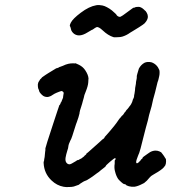

<svg xmlns="http://www.w3.org/2000/svg" viewBox="-20 -706 686 770"><path d="M588 -456Q610 -448 619 -425Q620 -422 620 -414.5Q620 -407 618.5 -400.5Q617 -394 615.5 -387.5Q614 -381 612 -377Q609 -366 602 -336Q599 -323 594 -307Q592 -298 588 -280Q586 -275 584 -266Q582 -257 578 -245Q575 -233 573 -223Q566 -199 555 -155Q541 -98 539 -95Q538 -93 538 -92Q538 -91 538 -92L535 -85Q534 -83 532 -77Q526 -62 526 -57Q526 -49 532 -52Q533 -52 535 -54Q537 -56 538.5 -57.5Q540 -59 540 -59L542 -61Q545 -64 545 -65Q545 -66 548 -68Q553 -72 552 -73Q551 -74 557 -78.5Q563 -83 571 -88.5Q579 -94 582 -96Q593 -102 604 -102Q612 -102 619 -99Q628 -95 628 -93Q628 -93 632 -88Q639 -79 642 -73Q644 -70 644 -70Q646 -70 646 -59Q646 -50 643 -43L637 -35Q637 -35 632 -30Q625 -24 614 -17Q607 -13 603 -10.5Q599 -8 593 -4.5Q587 -1 586 0Q585 1 580 6Q569 20 558 28Q552 31 550 32Q533 41 519 43Q509 44 497 41Q494 40 491.5 39Q489 38 487 37Q485 36 485.5 35.5Q486 35 484 34Q482 33 480 32.5Q478 32 477 32Q475 32 467 25Q459 18 454 12Q446 0 442 -16Q437 -32 440 -50Q440 -55 440 -59Q440 -63 441 -64Q443 -65 443.5 -68Q444 -71 442 -72Q438 -72 421 -57Q417 -53 412 -49Q404 -42 404 -40Q404 -38 393 -30Q392 -29 388.5 -26.5Q385 -24 384 -23Q380 -19 376.5 -16.5Q373 -14 368.5 -11Q364 -8 360.5 -5Q357 -2 351 2Q345 6 340.5 9Q336 12 334 13Q330 16 325 18Q315 21 301 31Q298 34 296 35Q289 38 276 42Q268 44 257 44Q245 45 235 43Q208 38 187 18Q157 -10 155 -52Q155 -58 155 -58Q157 -58 157 -65Q157 -68 157.5 -68Q158 -68 158 -71Q158 -74 159 -76Q160 -82 161 -97Q161 -100 162 -104V-110V-111Q162 -115 195 -215Q202 -236 210 -260.5Q218 -285 218.5 -285.5Q219 -286 219 -285Q220 -284 223 -292Q224 -296 224.5 -295.5Q225 -295 226.5 -298.5Q228 -302 229 -305Q234 -315 233 -318Q233 -318 233.5 -320Q234 -322 234 -324.5Q234 -327 235 -330Q237 -336 230 -340Q226 -342 223 -340Q221 -339 217 -338Q213 -337 207 -334Q201 -331 198.5 -330Q196 -329 192 -326Q184 -320 176 -318Q165 -315 154 -321Q148 -325 143 -331Q137 -338 137 -341Q137 -342 136 -345Q132 -352 132 -359Q131 -368 133 -373Q134 -374 133.5 -374.5Q133 -375 134.5 -377Q136 -379 136 -379.5Q136 -380 138 -382.5Q140 -385 140 -386Q140 -387 144 -390.5Q148 -394 148 -395Q147 -395 148 -395.5Q149 -396 151 -397.5Q153 -399 156 -401Q159 -403 164 -406.5Q169 -410 175 -413.5Q181 -417 189 -422Q207 -433 207 -433V-432L215 -435L218 -437L224 -439Q226 -440 226.5 -440Q227 -440 232 -442Q254 -453 275 -452Q280 -451 280 -452Q281 -454 297 -446Q313 -438 322 -424Q334 -406 335 -391Q335 -387 334.5 -386.5Q334 -386 334 -376Q333 -361 324 -339Q317 -323 316 -314Q315 -311 314 -307Q313 -303 312 -300Q310 -291 305 -276Q300 -262 299 -254Q299 -250 298 -248Q296 -238 288 -216Q286 -212 280.5 -194Q275 -176 270 -161Q265 -146 262 -142Q255 -128 254 -118Q254 -113 250 -102Q245 -86 243 -74Q241 -61 246 -54Q251 -47 259 -47Q264 -47 283 -59Q286 -61 287.5 -62Q289 -63 290 -63.5Q291 -64 291 -64Q292 -64 293 -64Q294 -64 296 -65Q298 -66 299 -67Q302 -69 303 -69Q305 -69 312 -75Q318 -79 318 -80Q318 -81 321 -83Q327 -87 326 -89Q326 -90 333 -95Q354 -113 378 -135Q391 -147 391 -147Q392 -147 395 -149.5Q398 -152 399 -153.5Q400 -155 399 -155Q398 -155 403 -160Q422 -181 438 -201Q447 -212 459 -230L460 -231L461 -232L462 -233L470 -243Q470 -242 471 -243Q473 -244 478 -252Q480 -256 481 -256Q482 -256 486 -263Q487 -265 487.5 -265Q488 -265 489.5 -267Q491 -269 491.5 -269Q492 -269 493 -271Q494 -273 497 -276Q498 -278 498 -278Q498 -278 500 -280Q506 -287 510 -297Q511 -300 511.5 -302Q512 -304 513 -307Q514 -310 516 -313Q518 -317 518 -324Q519 -327 519.5 -331Q520 -335 520.5 -338Q521 -341 521.5 -345Q522 -349 522 -353Q523 -360 525 -370Q525 -373 525.5 -377Q526 -381 526.5 -382.5Q527 -384 527.5 -387.5Q528 -391 528.5 -393.5Q529 -396 528.5 -398.5Q528 -401 531 -411Q535 -426 537 -431Q545 -446 559 -454Q565 -457 572.5 -457.5Q580 -458 588 -456ZM366 -685Q377 -687 391 -684Q400 -682 409 -677Q419 -672 429 -664Q448 -648 448 -645Q448 -645 451 -642Q458 -637 463.5 -639Q469 -641 490 -657Q518 -678 516 -675H518Q524 -678 527 -678Q536 -679 541 -678Q550 -675 557 -668Q562 -663 562 -663Q564 -663 569 -654Q573 -647 573 -639Q573 -630 566 -620Q561 -612 553 -607Q548 -604 545.5 -602Q543 -600 538 -597Q521 -586 512 -581Q509 -579 502 -575Q487 -564 470 -559Q462 -557 455.5 -557Q449 -557 444.5 -556.5Q440 -556 435 -557Q413 -564 392 -584Q375 -600 367 -597Q362 -595 354 -589Q352 -587 348 -586Q341 -582 331 -576Q312 -564 297 -564Q289 -564 283 -567Q272 -572 266 -584Q265 -587 263.5 -593.5Q262 -600 261 -600Q258 -603 264 -615Q272 -631 304 -655Q337 -680 366 -685Z"/></svg>

Font: TT2020 Style E
Style: Italic
Weight: 400
Italic angle: -15°
Version: Version 0.2.000